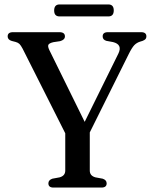

<svg xmlns="http://www.w3.org/2000/svg" viewBox="-20 -845 691 865"><path d="M460.5 -19Q460.5 0 437 0H221Q198 0 198 -19Q198 -34 216 -40L248.5 -46Q274 -53 274 -76.5V-244.5L82 -625.5Q74 -640.5 67.8 -646.8Q61.5 -653 50.5 -656L33 -660.5Q14.5 -666 14.5 -681Q14.5 -700 38.5 -700H247.5Q272.5 -700 272.5 -681Q272.5 -665.5 250.5 -659.5L220.5 -655Q201.5 -650.5 198 -643.2Q194.5 -636 202 -620L361.5 -296L513 -603Q533.5 -644.5 489 -655.5L459 -661Q442.5 -666 442.5 -681Q442.5 -700 466 -700H616Q639.5 -700 639.5 -681Q639.5 -674 635.8 -669.2Q632 -664.5 621.5 -660.5L613 -658Q596 -653 585 -641.5Q574 -630 559 -599.5L384.5 -248.5V-76.5Q384.5 -53 410 -46L442.5 -40Q460.5 -34 460.5 -19ZM224 -797.5Q224 -825 248.5 -825H468Q492.5 -825 492.5 -798Q492.5 -771 468 -771H248.5Q224 -771 224 -797.5Z"/></svg>

Font: Fraunces 72pt Soft
Style: Regular
Weight: 400
Version: Version 1.000;[b76b70a41]